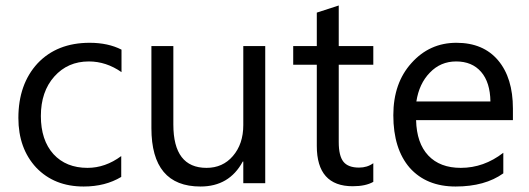

<svg xmlns="http://www.w3.org/2000/svg" viewBox="-20 -668 1930 700"><path d="M422 -23Q364 12 285 12Q178 12 112 -57Q47 -127 47 -238Q47 -361 117 -437Q188 -512 307 -512Q374 -512 423 -487V-405Q367 -444 304 -444Q227 -444 178 -389Q129 -334 129 -245Q129 -157 175 -106Q221 -56 299 -56Q364 -56 422 -99Z M947 0H867V-79H865Q816 12 711 12Q532 12 532 -201V-500H612V-214Q612 -56 733 -56Q792 -56 829 -99Q867 -143 867 -212V-500H947Z M1341 -5Q1313 11 1266 11Q1135 11 1135 -136V-432H1049V-500H1135V-622L1215 -648V-500H1341V-432H1215V-150Q1215 -100 1232 -78.5Q1249 -57 1289 -57Q1319 -57 1341 -73Z M1850 -230H1497Q1499 -146 1541.5 -101Q1584 -56 1660 -56Q1744 -56 1815 -111V-36Q1748 12 1641 12Q1535 12 1474 -56Q1414 -125 1414 -248Q1414 -365 1480 -438Q1546 -512 1644 -512Q1742 -512 1796 -448Q1850 -384 1850 -272ZM1768 -298Q1767 -368 1734 -406Q1701 -444 1643 -444Q1586 -444 1547 -403Q1508 -363 1498 -298Z"/></svg>

Font: A_ThatdaokhamC
Style: Regular
Weight: 400
Designer: Rangsiwut Chaisin
Foundry: Rangsiwut Chaisin
Version: Version 1.000